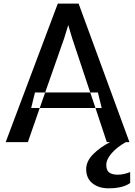

<svg xmlns="http://www.w3.org/2000/svg" viewBox="-20 -770 732 1040"><path d="M224.6 -269H468.8L497.1 -185.1H195.3ZM195.3 -185.1 130.9 0H10.7L293 -750.5H405.8L681.2 0H661.6Q615.7 25.4 585.4 59.3Q555.2 93.3 555.7 125Q556.2 154.3 572.8 165.3Q589.4 176.3 618.2 176.3Q648.4 176.3 685.1 162.1V221.2Q646 250 567.9 250Q514.6 250 481 223.1Q447.3 196.3 446.8 147.5Q446.3 104 484.6 65.4Q522.9 26.9 576.2 0H558.6L497.1 -185.1H530.8L510.3 -269H468.8L371.1 -562.5L349.6 -634.3L327.6 -562.5L224.6 -269H169.4L148.9 -185.1Z"/></svg>

Font: HaufeMerriweatherSans
Style: Regular
Weight: 400
Designer: Eben Sorkin ( eben@eyebytes.com )
Foundry: Eben Sorkin
Version: Version 1.56